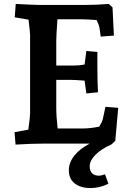

<svg xmlns="http://www.w3.org/2000/svg" viewBox="-20 -730 684 976"><path d="M54 -58 124 -71Q133 -136 133 -155V-551Q133 -566 125 -630L55 -642L60 -710Q150 -705 179 -705H419Q470 -705 533 -710L552 -692L559 -549L492 -544L485 -593Q484 -601 471 -628Q423 -632 391 -632H272Q266 -548 266 -521V-397H361Q382 -397 410 -402L419 -471L475 -466V-382Q475 -323 478 -261L419 -255L410 -320Q360 -324 341 -324H266V-185Q266 -137 273 -77H403Q437 -77 484 -86Q500 -111 503 -126L516 -187L581 -182L566 -14L547 4Q493 28 464.5 57.5Q436 87 436 115Q436 139 448.5 151Q461 163 482 163Q495 163 514 156L531 204Q487 226 440 226Q391 226 360.5 203Q330 180 330 136Q330 96 358.5 60.5Q387 25 436 0H433H204Q141 0 59 5Z"/></svg>

Font: Andada Pro ExtraBold
Style: Regular
Weight: 800
Designer: Carolina Giovagnoli
Foundry: Huerta Tipografica
Version: Version 3.005; ttfautohint (v1.8.4)